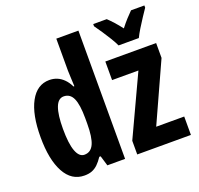

<svg xmlns="http://www.w3.org/2000/svg" viewBox="-133 -912 1109 1069"><g transform="rotate(-20 421.5 -378.0)"><path d="M192 10Q116 10 75 -65.5Q34 -141 34 -274Q34 -408 74.5 -482.5Q115 -557 188 -557Q212 -557 233 -548.5Q254 -540 272 -522Q290 -504 303 -477H308Q307 -509 305.5 -531.5Q304 -554 304 -570V-760H435V0H330L312 -60H304Q288 -36 272 -20.5Q256 -5 237 2.5Q218 10 192 10ZM231 -99Q269 -99 286.5 -137Q304 -175 304 -257V-288Q304 -369 287 -406.5Q270 -444 232 -444Q199 -444 183 -401Q167 -358 167 -275Q167 -187 183.5 -143Q200 -99 231 -99ZM825 0H507V-81L673 -437H517V-547H818V-459L659 -109H825ZM828 -753Q815 -734 797.5 -707.5Q780 -681 763.5 -654Q747 -627 737 -606H617Q608 -626 591.5 -653Q575 -680 557 -707Q539 -734 525 -753V-766H605Q621 -751 639.5 -730.5Q658 -710 677 -685Q698 -712 715 -730.5Q732 -749 749 -766H828Z"/></g></svg>

Font: Noto Sans Display ExtraCondensed
Style: Bold
Weight: 700
Width: 2
Designer: Monotype Design Team
Foundry: Monotype Imaging Inc.
Version: Version 2.003